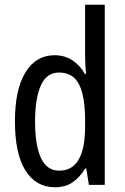

<svg xmlns="http://www.w3.org/2000/svg" viewBox="-20 -780 529 810"><path d="M212 10Q132 10 87.5 -60.5Q43 -131 43 -268Q43 -403 87.5 -475Q132 -547 210 -547Q253 -547 285.5 -525.5Q318 -504 338 -468H343Q341 -487 340 -507.5Q339 -528 339 -543V-760H422V0H355L344 -69H339Q317 -32 286.5 -11Q256 10 212 10ZM230 -60Q339 -60 339 -246V-272Q339 -374 313.5 -424Q288 -474 229 -474Q177 -474 152.5 -420Q128 -366 128 -267Q128 -166 153 -113Q178 -60 230 -60Z"/></svg>

Font: Avrile Sans Condensed
Style: Regular
Weight: 400
Width: 3
Designer: Monotype Design Team
Foundry: Monotype Imaging Inc.
Version: Version 2.001;September 10, 2019;FontCreator 11.5.0.2425 64-